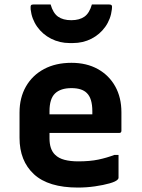

<svg xmlns="http://www.w3.org/2000/svg" viewBox="-20 -833 640 865"><path d="M302 -550Q370 -550 420.5 -522Q471 -494 499 -444Q527 -394 527 -327V-244Q527 -234 517 -234H203V-210Q203 -160 228 -136Q244 -120 270.5 -113Q297 -106 332 -106Q385 -106 423 -114Q461 -122 495 -135H514V-32Q514 -28 510 -24Q502 -15 474 -7Q446 1 408 6.5Q370 12 331 12Q198 12 133 -48Q68 -108 68 -212V-326Q68 -393 97 -443.5Q126 -494 178.5 -522Q231 -550 302 -550ZM302 -436Q253 -436 228 -412Q203 -388 203 -332V-318H396V-332Q396 -390 371 -414Q349 -436 302 -436ZM301 -742Q338 -742 360.5 -758Q383 -774 394 -813H470Q480 -813 483 -809Q486 -805 484 -791Q479 -747 454.5 -712.5Q430 -678 392 -658.5Q354 -639 308 -639H294Q249 -639 210.5 -658.5Q172 -678 147.5 -712.5Q123 -747 118 -791Q117 -805 119.5 -809Q122 -813 132 -813H208Q219 -774 241.5 -758Q264 -742 301 -742Z"/></svg>

Font: Recursive Sn Lnr St
Style: Bold
Weight: 700
Version: Version 1.079;hotconv 1.0.112;makeotfexe 2.5.65598; ttfautoh